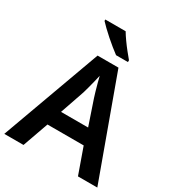

<svg xmlns="http://www.w3.org/2000/svg" viewBox="-216 -1070 1107 1203"><g transform="rotate(30 337.0 -468.5)"><path d="M533 0 467 -186H205L139 0H0L261 -717H412L673 0ZM375 -474Q371 -486 363 -513Q355 -540 347.5 -568.5Q340 -597 336 -614Q331 -592 324.5 -565.5Q318 -539 311.5 -515Q305 -491 300 -474L239 -297H435ZM337 -937Q350 -915 369.5 -887.5Q389 -860 409.5 -834.5Q430 -809 446 -790V-777H360Q341 -791 317 -810.5Q293 -830 268.5 -851.5Q244 -873 223.5 -893Q203 -913 190 -927V-937Z"/></g></svg>

Font: Noto Sans Syriac Eastern SemiBold
Style: Regular
Weight: 600
Designer: Patrick Giasson and the Monotype Design Team
Foundry: Monotype Imaging Inc.
Version: Version 3.001